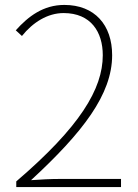

<svg xmlns="http://www.w3.org/2000/svg" viewBox="-20 -759 561 779"><path d="M46 0H471V-33H225C186 -33 146 -31 106 -28C316 -222 435 -376 435 -535C435 -658 364 -739 241 -739C156 -739 95 -693 44 -636L69 -613C113 -668 173 -706 238 -706C349 -706 397 -629 397 -535C397 -398 304 -244 46 -23Z"/></svg>

Font: Source Han Sans JP VF
Style: Regular
Weight: 250
Designer: Ryoko NISHIZUKA 西塚涼子 (kana, bopomofo & ideographs); Paul D. Hunt (Latin, Greek & Cyrillic); Sandoll Communications 산돌커뮤니
Foundry: Adobe
Version: Version 2.004;hotconv 1.0.118;makeotfexe 2.5.65603